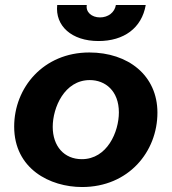

<svg xmlns="http://www.w3.org/2000/svg" viewBox="-20 -741 690 772"><path d="M310 11C497 11 613 -131 613 -288C613 -438 495 -530 339 -530C155 -530 37 -389 37 -232C37 -62 181 11 310 11ZM309 -101C238 -101 192 -153 192 -231C192 -308 239 -419 341 -419C404 -419 458 -375 458 -289C458 -211 411 -101 309 -101ZM376 -576C478 -576 550 -628 566 -721H446C441 -691 415 -671 382 -671C348 -671 324 -693 329 -721H210C201 -637 268 -576 376 -576Z"/></svg>

Font: Fixel Display
Style: Bold Italic
Weight: 700
Italic angle: -10°
Designer: AlfaBravo + MacPaw
Foundry: Kyrylo Tkachov, Marchela Mozhyna, Serhii Makarenko, Maria Weinstein, Zakhar Kryvoshyya
Version: Version 1.210;Glyphs 3.2 (3217)